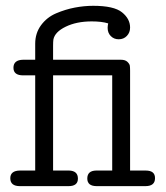

<svg xmlns="http://www.w3.org/2000/svg" viewBox="-20 -635 565 655"><path d="M15.1 -26.9Q15.1 -52.7 47.9 -53.2H100.1V-377.9H59.1Q25.9 -377.9 25.9 -403.8Q25.9 -430.7 59.1 -431.2H100.1V-485.8Q100.1 -522 120.1 -549.1Q140.1 -576.2 171.6 -589.6Q203.1 -603 235.1 -609.1Q267.1 -615.2 297.9 -615.2Q368.7 -615.2 396.2 -593Q423.8 -570.8 423.8 -541Q423.8 -523.9 412.8 -512.5Q401.9 -501 384.8 -501Q368.7 -501 357.9 -512Q347.2 -522.9 347.2 -540Q347.2 -546.9 349.1 -555.2Q327.1 -562 293 -562Q241.2 -562 204.1 -543.9Q167 -525.9 162.1 -500Q161.1 -493.2 161.1 -478V-431.2H392.1Q407.2 -431.2 414.6 -424.1Q421.9 -417 422.9 -410.9Q423.8 -404.8 423.8 -393.1V-53.2H477.1Q509.3 -53.2 508.8 -26.9Q508.8 0 476.1 0H310.1Q277.8 0 277.8 -25.9Q277.8 -52.7 308.1 -53.2H362.8V-377.9H161.1V-53.2H215.8Q245.6 -52.2 245.8 -26.1Q246.1 0 213.9 0H47.9Q15.1 0 15.1 -26.9Z"/></svg>

Font: CMU Typewriter Text
Style: Light
Weight: 200
Version: Version 0.7.0